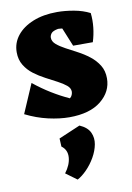

<svg xmlns="http://www.w3.org/2000/svg" viewBox="-92 -562 656 951"><g transform="rotate(-10 236.0 -86.5)"><path d="M234 20Q185 20 128 7Q71 -6 15 -34L78 -180Q120 -146 164 -119Q208 -92 252 -72Q260 -78 263.5 -87Q267 -96 267 -103Q267 -121 250 -135Q233 -149 206.5 -163Q180 -177 149.5 -193Q119 -209 92.5 -229Q66 -249 49 -277Q32 -305 32 -342Q32 -389 61 -425.5Q90 -462 142 -483Q194 -504 263 -504Q303 -504 347.5 -496Q392 -488 427 -470L390 -379Q360 -397 322.5 -408.5Q285 -420 254 -421Q227 -416 219 -405.5Q211 -395 211 -384Q211 -365 228.5 -350Q246 -335 273 -320.5Q300 -306 330.5 -290Q361 -274 388 -253Q415 -232 432.5 -204Q450 -176 450 -138Q450 -71 393.5 -25.5Q337 20 234 20ZM313 -326 250 -480 427 -470Q431 -434 427 -397.5Q423 -361 412 -326ZM220 331 164 290Q193 252 195.5 214.5Q198 177 169 156L167 115L275 69Q314 86 327 114Q340 142 334 174Q328 206 310 237.5Q292 269 267.5 294Q243 319 220 331Z"/></g></svg>

Font: Eczar ExtraBold
Style: Regular
Weight: 800
Designer: Vaibhav Singh
Foundry: Rosetta Type Foundry
Version: Version 2.000